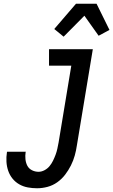

<svg xmlns="http://www.w3.org/2000/svg" viewBox="-20 -998 605 1026"><path d="M178 8Q153 8 128.5 3.5Q104 -1 83 -13Q62 -25 47 -43.5Q32 -62 24 -85Q16 -108 14.5 -133.5Q13 -159 17 -184L18 -187H118L117 -185Q114 -166 116 -147Q118 -128 126 -112.5Q134 -97 150.5 -88.5Q167 -80 186 -80Q202 -80 218 -88.5Q234 -97 245 -110.5Q256 -124 263.5 -139.5Q271 -155 277 -171Q283 -187 286.5 -203.5Q290 -220 293 -236L361 -647H242V-735H476L391 -222Q387 -194 379.5 -167Q372 -140 359 -114Q346 -88 328 -64.5Q310 -41 286 -24Q262 -7 234 0.5Q206 8 178 8ZM320 -802 270 -843 386 -978H496L565 -838L507 -807L431 -914Z"/></svg>

Font: Iosevka Semibold
Style: Italic
Weight: 600
Italic angle: -9°
Monospace: yes
Designer: Belleve Invis
Foundry: Belleve Invis
Version: Version 32.5.0; ttfautohint (v1.8.4)